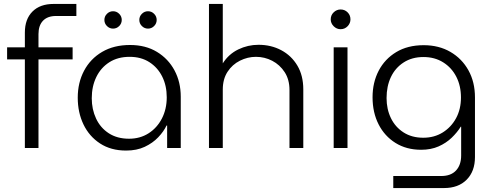

<svg xmlns="http://www.w3.org/2000/svg" viewBox="-20 -750 2502 973"><path d="M106 0V-449H16V-510H106V-585Q106 -653 144.5 -691.5Q183 -730 251 -730H367V-669H264Q221 -669 198 -645Q175 -621 175 -577V-510H348V-449H175V0Z M619 13Q542 13 487 -23Q432 -59 403 -119.5Q374 -180 374 -255Q374 -331 406 -391.5Q438 -452 497.5 -487Q557 -522 639 -522Q718 -522 775.5 -487Q833 -452 864.5 -393Q896 -334 896 -260V0H827V-114H824Q810 -84 782 -54.5Q754 -25 713.5 -6Q673 13 619 13ZM634 -47Q690 -47 733 -74.5Q776 -102 800.5 -149.5Q825 -197 825 -257Q825 -316 802 -362Q779 -408 737 -435Q695 -462 637 -462Q577 -462 534 -434.5Q491 -407 468 -359.5Q445 -312 445 -252Q445 -196 467 -149Q489 -102 531.5 -74.5Q574 -47 634 -47ZM730 -605Q712 -605 699 -618Q686 -631 686 -649Q686 -667 699 -680Q712 -693 730 -693Q748 -693 761 -680Q774 -667 774 -649Q774 -631 761 -618Q748 -605 730 -605ZM553 -605Q535 -605 522 -618Q509 -631 509 -649Q509 -667 522 -680Q535 -693 553 -693Q571 -693 584 -680Q597 -667 597 -649Q597 -631 584 -618Q571 -605 553 -605Z M1039 0V-730H1109V-429Q1139 -476 1187.5 -499.5Q1236 -523 1290 -523Q1354 -523 1405.5 -495.5Q1457 -468 1487 -417.5Q1517 -367 1517 -297V0H1447V-294Q1447 -347 1422.5 -384.5Q1398 -422 1359.5 -442Q1321 -462 1277 -462Q1235 -462 1196 -442.5Q1157 -423 1133 -386Q1109 -349 1109 -296V0Z M1671 0V-510H1741V0ZM1706 -602Q1686 -602 1671 -617Q1656 -632 1656 -652Q1656 -673 1671 -687.5Q1686 -702 1706 -702Q1727 -702 1741.5 -687.5Q1756 -673 1756 -652Q1756 -632 1741.5 -617Q1727 -602 1706 -602Z M1973 203V142H2216Q2265 142 2291 114Q2317 86 2317 38V-108H2315Q2297 -79 2269 -52Q2241 -25 2202.5 -8Q2164 9 2114 9Q2040 9 1984.5 -25.5Q1929 -60 1898.5 -120Q1868 -180 1868 -257Q1868 -332 1899 -391.5Q1930 -451 1988 -486Q2046 -521 2127 -521Q2204 -521 2262.5 -487Q2321 -453 2354 -393.5Q2387 -334 2387 -256V46Q2387 118 2345 160.5Q2303 203 2230 203ZM2125 -52Q2181 -52 2224 -79Q2267 -106 2291.5 -151.5Q2316 -197 2316 -256Q2316 -315 2292.5 -361Q2269 -407 2226 -434Q2183 -461 2126 -461Q2068 -461 2025.5 -433.5Q1983 -406 1961 -359.5Q1939 -313 1939 -253Q1939 -197 1961 -151.5Q1983 -106 2025 -79Q2067 -52 2125 -52Z"/></svg>

Font: MuseoModerno Thin Light
Style: Regular
Weight: 300
Version: Version 1.003